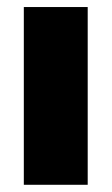

<svg xmlns="http://www.w3.org/2000/svg" viewBox="-20 -512 309 532"><path d="M46 0V-492.5H223V0Z"/></svg>

Font: Anek Tamil ExtraBold
Style: Regular
Weight: 800
Designer: Aadarsh Rajan (Tamil), Yesha Goshar (Latin)
Foundry: Ek Type
Version: Version 1.003